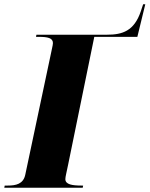

<svg xmlns="http://www.w3.org/2000/svg" viewBox="-44 -876 698 896"><path d="M-24 0H342L344 -10H337C293 -10 261 -15 261 -40C261 -52 267 -72 274 -108L396 -704H597L634 -856H624L613 -823C582 -731 527 -714 455 -714H126L124 -704H137C178 -704 203 -699 203 -675C203 -669 201 -661 199 -651L74 -61C65 -17 30 -10 -8 -10H-22Z"/></svg>

Font: Noto Serif Display SemiCondensed Black
Style: Italic
Weight: 900
Width: 4
Italic angle: -12°
Designer: Monotype Design Team
Foundry: Monotype Imaging Inc.
Version: Version 2.009